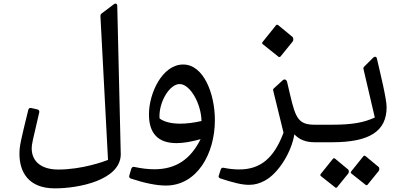

<svg xmlns="http://www.w3.org/2000/svg" viewBox="-20 -789 2233 1065"><path d="M283.7 255.9C418.5 255.9 646.5 210 649.9 68.8L630.4 -757.3C630.4 -764.6 626 -769 620.6 -769C617.7 -769 614.7 -768.1 611.8 -765.6L543.4 -713.9C539.1 -710.9 537.1 -706.1 537.1 -699.7L579.1 98.1C557.6 106.4 436 151.4 303.2 151.4C209.5 151.4 155.8 106.9 155.8 33.7C155.8 11.7 160.1 -4.9 197.7 -166C199.7 -173.3 195.3 -180.7 187.5 -182.1L152.8 -190C145 -191.4 139.6 -188 137.2 -180.7C94.7 -6.9 87.9 20 87.9 64.9C87.9 164.5 137.7 255.8 283.7 255.8Z M900.4 240.2C1072.8 240.2 1171.9 64.4 1171.9 -123C1171.9 -269.5 1109.4 -431.2 996.1 -431.2C879.9 -431.2 806.2 -271.5 806.2 -154.8C806.2 -48.3 857.4 4.9 959 4.9C996.6 4.9 1041 -2.5 1092.8 -17.1C1036.1 96.2 954.6 149.9 835.9 149.9C801.7 149.9 764.6 145.5 724.1 136.7C716.8 135.2 710.5 139.6 708 147.5L696.8 186C694.8 192.9 698.7 199.2 706.5 201.7C783.7 227 847.6 240.2 900.4 240.2ZM1097.6 -117.7C1054.2 -107.9 1014.6 -103 980 -103C933.1 -103 894.5 -111.8 867.7 -129.9C865.7 -131.3 864.7 -133.3 864.7 -136.2C860.8 -223.1 920.4 -322.8 976.6 -322.8C1033.2 -322.8 1095.7 -216.8 1097.7 -117.7Z M1524.9 -474.1C1526.4 -473.1 1527.8 -472.7 1529.8 -472.7C1531.7 -472.7 1534.2 -473.6 1535.6 -475.1L1603 -558.1C1605.9 -561.5 1606.9 -566.4 1606.9 -571.3C1606.9 -576.7 1605.5 -581.5 1602 -584.5L1523.4 -649.4C1521 -650.9 1519 -651.9 1517.1 -651.9C1514.6 -651.9 1512.7 -650.9 1510.7 -648.4L1437 -556.6C1435 -554.2 1434.1 -552.2 1434.1 -550.3C1434.1 -547.8 1435 -545.9 1437.5 -543.9ZM1448.2 213.4C1522.9 173.8 1596.2 57.6 1612.8 -43.9C1641.1 -13.7 1676.7 0 1725.1 0H1789.5C1803.2 -16.1 1809.6 -32.2 1809.6 -48.8C1809.6 -64.9 1803.2 -81 1789.5 -97.2H1725.1C1636.7 -97.2 1619.6 -132.8 1589.8 -260.7L1572.3 -335.4C1569.8 -345.7 1559.1 -353 1548.8 -344.2L1499.5 -299.3C1496.6 -296.9 1494.6 -293.9 1494.6 -290L1551.7 -57.1C1552.7 -54.2 1552.2 -51.7 1551.3 -49.3C1498.5 88.9 1424.3 150.9 1306.6 150.9C1279.8 150.9 1251 148 1219.7 141.6C1212.4 140.1 1206.5 144 1204.1 151.9L1192.4 189C1192.4 194.4 1195.8 198.3 1202.1 200.7C1273.4 224.1 1321.3 236.3 1361.3 236.3C1393.1 236.3 1419.4 228.5 1448.2 213.4Z M1822.8 0C2029.8 0 2124.5 -61 2124.5 -194.8C2124.5 -240.2 2090.3 -379.4 2070.3 -465.3C2068.9 -471.7 2064.9 -474.1 2060.6 -474.1C2057.1 -474.1 2053.7 -472.7 2050.8 -469.7L1999.5 -418.9C1996.6 -415.5 1995.6 -412.1 1995.6 -408.7L2058.1 -141.1C2059.1 -137.2 2058.6 -136.7 2056.2 -135.8C1998.6 -110.4 1939.5 -97.2 1822.8 -97.2H1768.1C1735.9 -97.2 1720.2 -72.8 1720.2 -48.8C1720.2 -24.4 1735.9 0 1768.1 0ZM2008.8 236.8C2010.3 237.8 2011.2 238.3 2013.2 238.3C2015.2 238.3 2017.1 237.3 2018.6 235.8L2080.1 160.1C2083 157.2 2084 152.8 2084 147.9C2084 143 2082.5 138.6 2079.1 136.2L2007.3 76.6C2005.4 75.2 2003.4 74.7 2001.5 74.7C1999.5 74.7 1997.6 75.2 1995.6 77.6L1928.2 161.6C1926.8 163.5 1925.8 165.5 1925.8 167.5C1925.8 169.4 1926.8 171.4 1928.7 173.3ZM1839.8 251C1841.3 251.9 1842.3 252.4 1844.2 252.4C1846.2 252.4 1848.1 251.5 1849.6 250L1911.1 174.3C1914.1 171.4 1915 167 1915 162.1C1915 157.2 1913.6 152.8 1910.2 150.4L1838.4 90.8C1836.4 89.3 1834.5 88.9 1832.5 88.9C1830.6 88.9 1828.6 89.3 1826.7 91.8L1759.3 175.8C1757.8 177.7 1756.8 179.7 1756.8 181.6C1756.8 183.6 1757.8 185.5 1759.8 187.5Z"/></svg>

Font: Pfont
Style: Regular
Weight: 400
Designer: Damoon Khanjanzadeh
Foundry: pfont
Version: Version 1.000;PS 000.300;hotconv 1.0.88;makeotf.lib2.5.64775